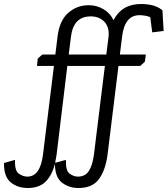

<svg xmlns="http://www.w3.org/2000/svg" viewBox="-162 -718 839 961"><path d="M23 -388 27 -425 50 -445H115L126 -535Q136 -616 180 -654Q224 -692 282 -692Q322 -692 356 -672Q390 -652 406 -617Q448 -698 544 -698Q572 -698 599 -692Q626 -686 651 -667L657 -563L600 -556L590 -632Q576 -638 561.5 -640Q547 -642 536 -642Q462 -642 449 -534L438 -445H568L563 -409L540 -388H431L376 58Q366 133 333.5 178Q301 223 231 223Q182 223 147.5 195.5Q113 168 113 102Q99 158 67 190.5Q35 223 -23 223Q-74 223 -108.5 194.5Q-143 166 -142 98L-87 82Q-89 137 -67.5 151.5Q-46 166 -25 166Q39 166 53 57L108 -388ZM193 -533 182 -445H370L381 -531Q381 -534 381.5 -537Q382 -540 382 -543Q384 -585 359 -610.5Q334 -636 292 -636Q205 -636 193 -533ZM363 -388H175L121 58Q117 84 114 97L168 82Q166 137 187 151.5Q208 166 227 166Q265 166 283 137.5Q301 109 308 57Z"/></svg>

Font: Zilla Slab
Style: Italic
Weight: 400
Italic angle: -6°
Designer: Typotheque.com
Foundry: Typotheque type foundry
Version: Version 1.1; 2017; ttfautohint (v1.6)